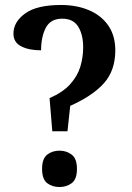

<svg xmlns="http://www.w3.org/2000/svg" viewBox="-20 -744 531 771"><path d="M179 -350Q232 -373 261.5 -405.5Q291 -438 302.5 -476Q314 -514 314 -554Q314 -605 294 -637Q274 -669 230 -669Q183 -669 164 -632.5Q145 -596 145 -542Q96 -542 65 -558Q34 -574 34 -609Q34 -656 81 -690Q128 -724 225 -724Q289 -724 338.5 -702.5Q388 -681 415.5 -640.5Q443 -600 443 -542Q443 -461 397.5 -410Q352 -359 262 -319L251 -217H190ZM219 7Q190 7 169.5 -8.5Q149 -24 149 -66Q149 -107 169.5 -123Q190 -139 219 -139Q247 -139 268 -123Q289 -107 289 -66Q289 -24 268 -8.5Q247 7 219 7Z"/></svg>

Font: Noto Serif Thai SemiCondensed SemiBold
Style: Regular
Weight: 600
Width: 4
Designer: Monotype Design Team
Foundry: Monotype Imaging Inc.
Version: Version 2.002; ttfautohint (v1.8.4.7-5d5b)